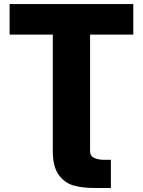

<svg xmlns="http://www.w3.org/2000/svg" viewBox="-20 -727 704 946"><path d="M495.1 60.5H526.4V199.2H445.3Q384.8 199.2 341.1 186.5Q297.4 173.8 268.8 133.8Q240.2 93.8 240.2 17.6V-556.6H27.3V-707H636.7V-556.6H423.8V18.6Q423.8 41.5 444.1 51Q464.4 60.5 495.1 60.5Z"/></svg>

Font: Pretendard GOV Black
Style: Regular
Weight: 900
Designer: Base glyphs from Inter by Rasmus Andersson; Hangeul glyphs from Noto Sans CJK(Source Han Sans) by Jang Soo-young and Kan
Foundry: Kil Hyung-jin
Version: Version 1.309